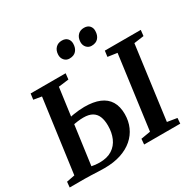

<svg xmlns="http://www.w3.org/2000/svg" viewBox="-200 -1187 1437 1413"><g transform="rotate(-30 518.0 -481.0)"><path d="M298.5 5Q276.5 5 245.8 3.8Q215 2.5 184.8 1.2Q154.5 0 132.5 0H3.5L8 -46.5L77.5 -60L162 -682L94 -693.5L100.5 -743H398L392.5 -693L305.5 -682L220 -55.5Q233.5 -52.5 251.2 -50.5Q269 -48.5 286.5 -48.5Q352 -48.5 393.8 -75.5Q435.5 -102.5 455.5 -148.8Q475.5 -195 475.5 -253.5Q475.5 -300 462.5 -331.5Q449.5 -363 421.5 -379.2Q393.5 -395.5 347.5 -395.5Q323.5 -395.5 298.5 -392.2Q273.5 -389 256 -385.5L263 -444Q278.5 -448.5 300.5 -452Q322.5 -455.5 346.5 -457.8Q370.5 -460 392.5 -460Q469.5 -460 521 -438.5Q572.5 -417 598.8 -373.8Q625 -330.5 625 -265.5Q625 -207 603.2 -157.5Q581.5 -108 539.5 -71.5Q497.5 -35 436.8 -15Q376 5 298.5 5ZM636 0 640 -46.5 720.5 -60 804 -682 724.5 -693.5 731 -743H1036.5L1031 -693.5L947 -682L864 -60L946.5 -46.5L943 0ZM477.5 -822Q451.5 -822 434.8 -840.8Q418 -859.5 418.5 -887Q419.5 -923 439.8 -944.2Q460 -965.5 493 -965.5Q524 -965.5 540 -947.8Q556 -930 555.5 -903.5Q555 -867 535.2 -844.5Q515.5 -822 477.5 -822ZM665.5 -822Q640 -822 623.2 -840.8Q606.5 -859.5 607 -887Q608 -923 628 -944.2Q648 -965.5 681 -965.5Q711.5 -965.5 727.8 -947.8Q744 -930 743 -903.5Q742.5 -867 722.8 -844.5Q703 -822 665.5 -822Z"/></g></svg>

Font: Merriweather
Style: Bold Italic
Weight: 700
Italic angle: -7.8°
Version: Version 2.101